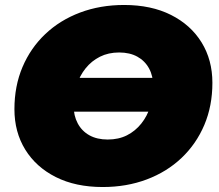

<svg xmlns="http://www.w3.org/2000/svg" viewBox="-20 -736 881 772"><path d="M393 16Q284 16 204.5 -24Q125 -64 81.5 -134.5Q38 -205 38 -297Q38 -390 70.5 -466.5Q103 -543 162 -599Q221 -655 302 -685.5Q383 -716 479 -716Q588 -716 667.5 -676Q747 -636 790.5 -565.5Q834 -495 834 -403Q834 -310 801.5 -233.5Q769 -157 710 -101Q651 -45 570 -14.5Q489 16 393 16ZM413 -175Q457 -175 490.5 -192Q524 -209 548 -239Q572 -269 584 -307.5Q596 -346 596 -389Q596 -430 579.5 -460.5Q563 -491 532.5 -508Q502 -525 459 -525Q416 -525 382 -508Q348 -491 324 -461Q300 -431 288 -392.5Q276 -354 276 -311Q276 -271 292.5 -240Q309 -209 339.5 -192Q370 -175 413 -175ZM104 -287 124 -423H768L748 -287Z"/></svg>

Font: Montserrat Thin Black
Style: Italic
Weight: 900
Italic angle: -11.3°
Version: Version 9.000